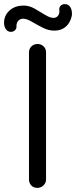

<svg xmlns="http://www.w3.org/2000/svg" viewBox="-53 -914 370 934"><path d="M171 -41Q171 -24 158.5 -12Q146 0 129 0Q110 0 99 -12Q88 -24 88 -41V-659Q88 -677 100 -688.5Q112 -700 130 -700Q147 -700 159 -688.5Q171 -677 171 -659ZM0 -759Q-16 -759 -25.5 -773.5Q-35 -788 -33 -812Q-29 -845 -3 -866Q23 -887 62 -887Q89 -887 115.5 -872Q142 -857 166 -842Q190 -827 207 -827Q220 -827 228 -836Q236 -845 236 -860Q233 -876 241 -885Q249 -894 262 -894Q280 -894 289 -879.5Q298 -865 297 -842Q294 -822 283.5 -804Q273 -786 254.5 -775.5Q236 -765 211 -765Q183 -765 154.5 -779.5Q126 -794 101.5 -808.5Q77 -823 59 -823Q47 -823 38 -815Q29 -807 27 -791Q29 -776 20.5 -767.5Q12 -759 0 -759Z"/></svg>

Font: Quicksand Light Medium
Style: Regular
Weight: 500
Version: Version 3.006